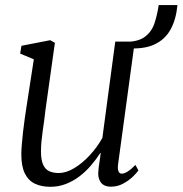

<svg xmlns="http://www.w3.org/2000/svg" viewBox="-20 -708 702 738"><path d="M173.5 10Q139.5 10 114.5 -1.8Q89.5 -13.5 75.8 -40.8Q62 -68 62 -114Q62 -130 63.8 -152.5Q65.5 -175 68.5 -200.5Q71.5 -226 74.8 -250Q78 -274 81 -292L110 -480L57.5 -502L62.5 -532L173 -553.5L191 -543.5L155 -287Q153 -267 150 -245.8Q147 -224.5 144 -203.5Q141 -182.5 139.2 -162.8Q137.5 -143 137.5 -126Q137.5 -93 145.8 -75Q154 -57 169.2 -50Q184.5 -43 205.5 -43Q234.5 -43 265.5 -61.8Q296.5 -80.5 325 -111.2Q353.5 -142 373.5 -178L423 -548H498L434 -77.5Q431.5 -59.5 435.2 -50Q439 -40.5 447.5 -40.5Q457.5 -40.5 470.5 -48.5Q483.5 -56.5 500.5 -74L512 -53Q507 -45 491.8 -30Q476.5 -15 454.5 -2.8Q432.5 9.5 406.5 9.5Q378 9.5 366.2 -8.8Q354.5 -27 358.5 -54Q358.5 -56 359.2 -63.5Q360 -71 361.8 -81.2Q363.5 -91.5 364.8 -101.8Q366 -112 367 -119.5L366 -120.5Q349 -94.5 328.8 -71Q308.5 -47.5 284.2 -29.2Q260 -11 232.2 -0.5Q204.5 10 173.5 10ZM590 -688.5H662Q657 -633.5 635.5 -594.5Q614 -555.5 572.2 -536.5Q530.5 -517.5 463.5 -523L460 -547Q511.5 -547 537.5 -567Q563.5 -587 574 -619.2Q584.5 -651.5 590 -688.5Z"/></svg>

Font: Merriweather 48pt Light
Style: Italic
Weight: 300
Italic angle: -7.8°
Version: Version 2.101